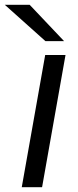

<svg xmlns="http://www.w3.org/2000/svg" viewBox="-60 -783 325 803"><path d="M116 0H31L129 -553H214ZM64 -763 208 -611H130L-40 -763Z"/></svg>

Font: Open Sauce Sans
Style: Italic
Weight: 400
Italic angle: -10°
Designer: Alfredo Marco Pradil
Foundry: Creative Sauce Fz LLC
Version: Version 1.477